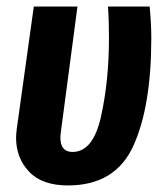

<svg xmlns="http://www.w3.org/2000/svg" viewBox="-20 -550 507 585"><path d="M441 -434Q441 -225 386 -105Q331 15 187 15Q108 15 68.5 -27Q29 -69 29 -130Q29 -139 31 -157L83 -530H216L166 -152Q164 -138 164 -131Q164 -87 201 -87Q264 -87 288 -196Q312 -305 312 -434Q312 -490 309 -530H436Q441 -477 441 -434Z"/></svg>

Font: Fira Sans Extra Condensed SemiBold
Style: Italic
Weight: 600
Width: 3
Italic angle: -8°
Designer: Carrois Corporate & Edenspiekermann AG
Foundry: Carrois Corporate GbR & Edenspiekermann AG
Version: Version 4.203